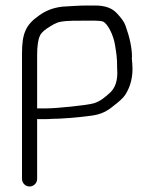

<svg xmlns="http://www.w3.org/2000/svg" viewBox="-20 -507 550 698"><path d="M115 -306.5C115 -341.1 119 -364.6 124.7 -375.9L125.1 -376.7L125.4 -377.5C127.1 -382.7 134.2 -391.8 149.1 -402.5C195.3 -431.9 189.1 -432 316.4 -432C340.1 -432 351.1 -430.1 354.4 -428.6C373 -420.2 393 -376.8 398.1 -343.6C402.8 -312.9 405.9 -302.2 405.9 -257.5V-257.1L406 -256.6C409 -214.4 398.9 -186.3 378.3 -168.5C360.3 -152.9 348.1 -140.7 322.1 -131.8C296.2 -123.8 181.9 -113 150.5 -113H118.5C117.3 -113 116.1 -112.9 115 -112.8ZM118.5 -74H150.5C156.2 -74 161.1 -74.2 167.3 -74.9C201.7 -75 254.9 -79 314 -86.7C348 -91.5 370.3 -103.1 393.5 -122.8C413.6 -138 428.3 -151.2 435.9 -163.2C477.4 -228.6 455.1 -298.2 459.9 -298.2C459.9 -331.9 451.9 -370.3 436.3 -413.7C431.4 -427.4 420.9 -441.8 405.4 -458.2C387.6 -477.9 361.7 -487 325.1 -487H295.7C281 -487 262.9 -486.3 240.9 -484.9L208 -482.9L207.4 -482.9C171.4 -478.7 145.8 -467.8 122.2 -450.8C73.7 -417.1 60 -385.6 60 -312.3V143.5C60 158.5 72.5 171 87.5 171C102.5 171 115 158.5 115 143.5V-74.2C116.1 -74 117.3 -74 118.5 -74Z"/></svg>

Font: MewTooHand
Style: BdWide
Weight: 400
Designer: Mew Too, Robert Jablonski
Version: Version 0.77